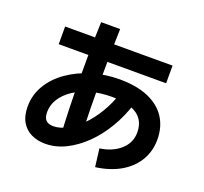

<svg xmlns="http://www.w3.org/2000/svg" viewBox="-145 -977 1291 1216"><g transform="rotate(20 500.0 -369.0)"><path d="M614 69 599 -52Q684 -64 737 -111.5Q790 -159 790 -229Q790 -279 766.5 -314Q743 -349 693.5 -367.5Q644 -386 563 -386Q485 -386 420.5 -368Q356 -350 308.5 -318Q261 -286 235 -244.5Q209 -203 209 -156Q209 -117 226 -100.5Q243 -84 276 -84Q319 -84 366.5 -109Q414 -134 459.5 -179.5Q505 -225 543 -288.5Q581 -352 606 -429L709 -390Q681 -300 634.5 -222Q588 -144 528.5 -86Q469 -28 402 5Q335 38 265 38Q213 38 171 18Q129 -2 105 -43Q81 -84 81 -146Q81 -225 121 -291.5Q161 -358 230 -406Q299 -454 387 -480.5Q475 -507 570 -507Q686 -507 765 -473Q844 -439 884.5 -376.5Q925 -314 925 -229Q925 -151 887.5 -88Q850 -25 780.5 15.5Q711 56 614 69ZM343 -23Q337 -116 334 -213Q331 -310 330.5 -410Q330 -510 331 -610Q332 -710 336 -807H464Q461 -719 459.5 -628.5Q458 -538 458 -447.5Q458 -357 459.5 -269Q461 -181 464 -98ZM131 -584V-703H855V-584Z"/></g></svg>

Font: Murecho Thin SemiBold
Style: Regular
Weight: 600
Version: Version 1.010